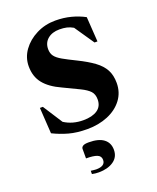

<svg xmlns="http://www.w3.org/2000/svg" viewBox="-149 -659 808 987"><g transform="rotate(-20 255.0 -166.0)"><path d="M240 10Q183 10 139.5 -2Q96 -14 56 -34L47 -176H63L132 -69Q177 -40 236 -40Q285 -40 313 -59Q341 -78 341 -116Q341 -144 326 -160.5Q311 -177 277.5 -193.5Q244 -210 189 -236Q127 -264 96.5 -302Q66 -340 66 -396Q66 -444 94.5 -483.5Q123 -523 170.5 -547Q218 -571 274 -571Q320 -571 360 -560.5Q400 -550 433 -532L442 -396H426L353 -503Q336 -513 318.5 -517Q301 -521 279 -521Q239 -521 214.5 -500.5Q190 -480 190 -445Q190 -422 201.5 -406.5Q213 -391 239.5 -376Q266 -361 309 -340Q362 -314 396 -289Q430 -264 446 -234Q462 -204 462 -162Q462 -110 432.5 -71Q403 -32 352.5 -11Q302 10 240 10ZM219 239Q211 239 200.5 238Q190 237 182 235V217Q190 218 198 219Q206 220 211 220Q261 220 261 186Q261 165 241.5 157Q222 149 181 149V97Q181 88 190 82Q199 76 222 76Q276 76 303.5 97Q331 118 331 156Q331 196 299.5 217.5Q268 239 219 239Z"/></g></svg>

Font: Spectral SC
Style: Bold
Weight: 700
Designer: Jean-Baptiste Levee
Foundry: Production Type
Version: Version 2.001